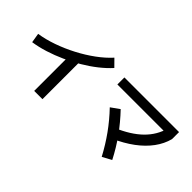

<svg xmlns="http://www.w3.org/2000/svg" viewBox="-44 -1408 2087 2087"><g transform="rotate(45 1000.0 -364.0)"><path d="M77 -397Q177 -412 285 -450Q393 -488 497.5 -542.5Q602 -597 692 -663Q782 -729 846 -800L925 -720Q870 -659 796.5 -601Q723 -543 637 -492Q551 -441 459 -399.5Q367 -358 274.5 -329Q182 -300 95 -287ZM485 72V-502H612V72Z M1388 -262Q1563 -336 1665 -436Q1767 -536 1802 -669L1915 -617Q1891 -524 1829.5 -440.5Q1768 -357 1673 -286.5Q1578 -216 1450 -159ZM1511 60Q1445 -64 1366 -174Q1287 -284 1192 -383L1290 -453Q1390 -348 1471 -235Q1552 -122 1616 3ZM1075 -617V-725H1915V-617Z"/></g></svg>

Font: M PLUS 2 SemiBold
Style: Regular
Weight: 600
Designer: Coji Morishita
Foundry: UNDERFOREST DESIGN
Version: Version 1.001